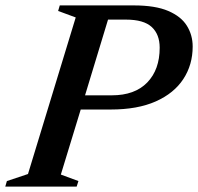

<svg xmlns="http://www.w3.org/2000/svg" viewBox="-44 -690 733 710"><path d="M181 -44.5 246 -20.5 239.5 0H-24.5L-18.5 -20.5L59.5 -46.5L236 -625.5L171 -649.5L177 -670H451Q530.5 -670 578.2 -649.5Q626 -629 647.2 -594.5Q668.5 -560 668.5 -518Q668.5 -450.5 634 -397.8Q599.5 -345 532 -315Q464.5 -285 365.5 -285H254.5ZM369.5 -337.5Q454.5 -337.5 500.5 -385Q546.5 -432.5 546.5 -513.5Q546.5 -563 517 -590.2Q487.5 -617.5 421.5 -617.5H355.5L270.5 -337.5Z"/></svg>

Font: Newsreader 16pt SemiBold
Style: Italic
Weight: 600
Italic angle: -17°
Designer: Hugues Gentile
Foundry: Production Type
Version: Version 1.003; ttfautohint (v1.8.3)